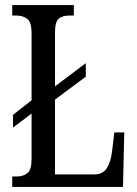

<svg xmlns="http://www.w3.org/2000/svg" viewBox="-20 -734 539 754"><path d="M28 0V-41H47Q71 -41 87.5 -54Q104 -67 104 -110V-288L31 -233V-283L104 -340V-603Q104 -647 87 -660Q70 -673 44 -673H28V-714H270V-673H253Q225 -673 210.5 -660.5Q196 -648 196 -606V-395L317 -486V-433L196 -343V-49H349Q384 -49 399.5 -73.5Q415 -98 420 -139L429 -214H468L463 0Z"/></svg>

Font: Noto Serif Ethiopic ExtraCondensed
Style: Regular
Weight: 400
Width: 2
Designer: Monotype Design Team
Foundry: Monotype Imaging Inc.
Version: Version 2.102; ttfautohint (v1.8.4.7-5d5b)